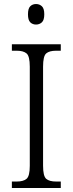

<svg xmlns="http://www.w3.org/2000/svg" viewBox="-20 -934 362 954"><path d="M39 0V-32H63Q96 -32 112 -45.5Q128 -59 128 -110V-603Q128 -655 112 -668.5Q96 -682 63 -682H39V-714H282V-682H259Q225 -682 209.5 -668.5Q194 -655 194 -603V-111Q194 -59 209.5 -45.5Q225 -32 259 -32H282V0ZM159 -812Q142 -812 130.5 -823Q119 -834 119 -863Q119 -892 130.5 -903Q142 -914 159 -914Q176 -914 188 -903Q200 -892 200 -863Q200 -834 188 -823Q176 -812 159 -812Z"/></svg>

Font: Noto Serif Tamil SemiCondensed Light
Style: Italic
Weight: 300
Width: 4
Italic angle: -12°
Designer: Indian Type Foundry, Tom Grace, and the Monotype Design Team
Foundry: Monotype Imaging Inc.
Version: Version 2.003; ttfautohint (v1.8.4.7-5d5b)